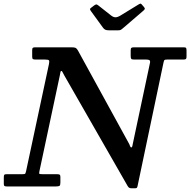

<svg xmlns="http://www.w3.org/2000/svg" viewBox="-62 -1005 1025 1035"><path d="M180 -684H131Q119.5 -684 115.5 -686.5Q111.5 -689 111.5 -700V-734.5Q111.5 -744.5 115 -747.2Q118.5 -750 128 -750H322.5Q339.5 -750 345.8 -746.8Q352 -743.5 358 -733L630 -237Q636.5 -226 638.8 -218.2Q641 -210.5 646 -210.5Q650 -210.5 651.2 -216.8Q652.5 -223 655.5 -237.5L746.5 -666Q748.5 -677 743.8 -680.5Q739 -684 726 -684H661.5Q648.5 -684 645.5 -687.8Q642.5 -691.5 642.5 -705V-733Q642.5 -744 646.2 -747Q650 -750 660.5 -750H927.5Q938.5 -750 941 -746.5Q943.5 -743 943.5 -732V-701Q943.5 -690.5 940.5 -687.2Q937.5 -684 926.5 -684H840.5Q827 -684 824.5 -681.5Q822 -679 819.5 -668L679.5 -2Q678 4.5 675.8 7.2Q673.5 10 665 10H648.5Q639 10 634.5 7.2Q630 4.5 626.5 -1.5L284.5 -598.5Q278 -609.5 275.2 -616Q272.5 -622.5 269 -622.5Q264.5 -622.5 263.8 -616Q263 -609.5 260 -596L150.5 -82Q147.5 -69.5 150.8 -67.8Q154 -66 168.5 -66H244.5Q254 -66 258.8 -63.8Q263.5 -61.5 263.5 -52V-20Q263.5 -6 258.5 -3Q253.5 0 240.5 0H-25.5Q-35 0 -38.2 -2.5Q-41.5 -5 -41.5 -14V-48Q-41.5 -59 -39 -62.5Q-36.5 -66 -26 -66H59.5Q72 -66 74 -69Q76 -72 78.5 -82L202 -660Q205 -675 202 -679.5Q199 -684 180 -684ZM493 -856 428 -945.5Q423.5 -952 423.2 -955.5Q423 -959 431 -964.5L446 -976Q455 -982 458.2 -981.2Q461.5 -980.5 469 -975L537.5 -921Q549.5 -912 560.2 -911.8Q571 -911.5 587 -921L685 -981Q694 -986.5 697.2 -985Q700.5 -983.5 705.5 -977L713 -968.5Q718.5 -962 718.8 -958.2Q719 -954.5 711 -947.5L601 -853Q594.5 -847.5 590 -844.5Q585.5 -841.5 573.5 -841.5H526.5Q511.5 -841.5 504.8 -845.2Q498 -849 493 -856Z"/></svg>

Font: Besley* Medium
Style: Italic
Weight: 500
Italic angle: -13°
Designer: Owen Earl
Foundry: indestructible type*
Version: Version 3.000; ttfautohint (v1.8.3)